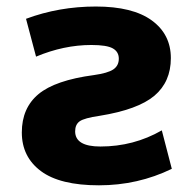

<svg xmlns="http://www.w3.org/2000/svg" viewBox="-20 -550 585 580"><path d="M263.7 -323.2Q305.7 -329.1 322.3 -340.3Q338.9 -351.6 338.9 -372.6Q338.9 -393.6 320.8 -403.8Q302.7 -414.1 255.9 -414.1Q172.9 -414.1 88.9 -378.9L58.6 -493.2Q158.2 -530.3 269.5 -530.3Q380.9 -530.3 438.5 -488.3Q496.1 -446.3 496.1 -374.5Q496.1 -302.7 446.3 -260.7Q396.5 -218.8 281.2 -200.2Q234.4 -193.4 220.7 -183.6Q207 -173.8 207 -153.3Q207 -107.4 283.2 -107.4Q383.8 -107.4 468.8 -156.2L499 -40Q396.5 9.8 278.8 9.8Q161.1 9.8 103.5 -33.2Q45.9 -76.2 45.9 -149.9Q45.9 -223.6 96.2 -265.6Q146.5 -307.6 263.7 -323.2Z"/></svg>

Font: GenEi M Gothic v2 Heavy
Style: Regular
Weight: 800
Version: Version 2.0